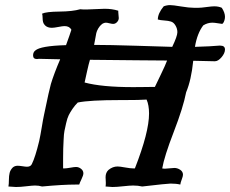

<svg xmlns="http://www.w3.org/2000/svg" viewBox="-20 -746 920 768"><path d="M339.8 -506.8Q335 -491.2 328.1 -460Q321.3 -428.7 318.4 -416Q386.7 -397.5 512.7 -397.5Q529.3 -397.5 558.6 -397.9Q587.9 -398.4 599.6 -398.4Q607.4 -415 624 -449.2Q640.6 -483.4 648.4 -503.9Q623 -503.9 525.4 -504.9Q427.7 -505.9 339.8 -506.8ZM756.8 -714.8H772.5Q784.2 -714.8 805.7 -717.8Q827.1 -720.7 836.9 -720.7Q854.5 -720.7 867.2 -714.8Q879.9 -695.3 879.9 -678.7Q879.9 -670.9 877.4 -663.6Q875 -656.2 872.1 -653.3L869.1 -650.4Q867.2 -650.4 852.5 -652.8Q837.9 -655.3 829.1 -655.3Q810.5 -655.3 793 -644.5Q768.6 -612.3 759.8 -558.6Q825.2 -560.5 856.4 -563.5H861.3Q879.9 -563.5 879.9 -547.9Q879.9 -533.2 866.2 -517.1Q852.5 -501 839.8 -501H836.9Q774.4 -502.9 752.9 -502.9Q745.1 -425.8 724.6 -377Q712.9 -316.4 674.8 -217.8Q636.7 -119.1 628.9 -72.3Q632.8 -71.3 640.6 -71.3Q647.5 -71.3 659.7 -72.8Q671.9 -74.2 677.7 -74.2Q689.5 -74.2 700.7 -66.9Q711.9 -59.6 711.9 -46.9Q711.9 -41 707 -28.3Q702.1 -15.6 701.2 -7.8Q684.6 -11.7 662.1 -11.7Q649.4 -11.7 548.8 0Q532.2 -3.9 512.7 -3.9Q500 -3.9 473.1 -1Q446.3 2 429.7 2Q421.9 2 402.3 0Q403.3 -4.9 403.3 -14.6Q403.3 -18.6 402.8 -26.4Q402.3 -34.2 402.3 -37.1Q402.3 -55.7 414.1 -66.4Q430.7 -80.1 450.2 -80.1Q459 -80.1 480.5 -76.2Q502 -72.3 514.6 -72.3H519.5Q576.2 -216.8 576.2 -292Q576.2 -325.2 566.4 -347.7Q539.1 -345.7 475.6 -345.7H460.9Q337.9 -345.7 291 -335.9Q279.3 -324.2 270 -310.5Q260.7 -296.9 254.9 -285.2Q249 -273.4 244.6 -253.4Q240.2 -233.4 237.8 -222.2Q235.4 -210.9 234.4 -185.5Q233.4 -160.2 232.9 -150.9Q232.4 -141.6 232.4 -111.3Q232.4 -81.1 232.4 -72.3H236.3Q245.1 -72.3 261.2 -75.2Q277.3 -78.1 284.2 -78.1Q294.9 -78.1 304.2 -70.8Q313.5 -63.5 313.5 -52.7Q313.5 -44.9 306.2 -29.8Q298.8 -14.6 296.9 -7.8H284.2Q231.4 -7.8 148.4 0Q135.7 -3.9 120.1 -3.9Q110.4 -3.9 85.9 -1Q61.5 2 43.9 2Q37.1 2 13.7 0Q15.6 -9.8 15.6 -26.4Q15.6 -43 18.6 -54.7Q21.5 -66.4 31.2 -76.2Q39.1 -83 50.8 -83Q57.6 -83 69.8 -81.1Q82 -79.1 87.9 -79.1Q102.5 -79.1 107.4 -89.8Q121.1 -117.2 136.7 -181.6Q141.6 -204.1 147 -236.8Q152.3 -269.5 156.2 -287.1Q177.7 -390.6 183.6 -410.2Q196.3 -452.1 220.7 -508.8L135.7 -510.7Q132.8 -509.8 127.9 -509.8Q112.3 -509.8 112.3 -524.4Q112.3 -537.1 121.1 -543.9Q141.6 -562.5 244.1 -565.4Q259.8 -608.4 265.6 -627Q257.8 -641.6 238.3 -641.6Q230.5 -641.6 213.4 -638.2Q196.3 -634.8 187.5 -634.8Q169.9 -634.8 160.2 -644.5Q154.3 -650.4 152.3 -657.7Q150.4 -665 150.4 -674.8Q150.4 -684.6 148.4 -691.4Q165 -699.2 217.8 -699.7Q270.5 -700.2 300.8 -709Q309.6 -708 325.2 -708Q338.9 -708 362.8 -709.5Q386.7 -710.9 398.4 -710.9Q428.7 -710.9 453.1 -703.1V-698.2Q453.1 -693.4 454.1 -685.5Q455.1 -677.7 455.1 -673.8Q455.1 -665 448.2 -657.7Q441.4 -650.4 432.6 -650.4Q427.7 -650.4 418 -652.8Q408.2 -655.3 403.3 -655.3Q396.5 -655.3 388.7 -650.4Q378.9 -642.6 373 -632.3Q367.2 -622.1 365.2 -613.8Q363.3 -605.5 360.8 -589.8Q358.4 -574.2 356.4 -566.4Q416 -566.4 524.9 -563Q633.8 -559.6 668.9 -558.6Q689.5 -601.6 689.5 -617.2Q689.5 -631.8 681.6 -644.5Q674.8 -656.2 664.1 -659.7Q653.3 -663.1 637.2 -664.1Q621.1 -665 611.3 -668Q611.3 -692.4 634.8 -720.7Q647.5 -725.6 660.2 -725.6Q671.9 -725.6 704.1 -720.2Q736.3 -714.8 756.8 -714.8Z"/></svg>

Font: Essays1743
Style: Italic
Weight: 500
Italic angle: -10°
Designer: Based on the typeface in a 1743 English translation of the essays of Montaigne.  PostScript/TrueType font designed by Jo
Version: Version 002.100